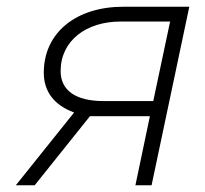

<svg xmlns="http://www.w3.org/2000/svg" viewBox="-20 -550 610 570"><path d="M27 0H83L247 -205H425L382 0H430L542 -530H346C207 -530 110 -454 110 -334C110 -279 140 -238 200 -216ZM287 -250C204 -250 160 -282 160 -339C160 -430 237 -486 337 -486H485L435 -250Z"/></svg>

Font: Geist ExtraLight
Style: Italic
Weight: 200
Italic angle: -12°
Designer: Basement.studio, Andrés Briganti, Mateo Zaragoza
Foundry: Basement.studio, Vercel, Andrés Briganti, Guido Ferreyra, Mateo Zaragoza
Version: Version 1.500